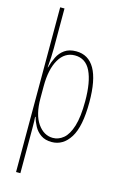

<svg xmlns="http://www.w3.org/2000/svg" viewBox="-146 -822 714 1117"><g transform="rotate(15 211.5 -264.0)"><path d="M378 -270Q378 -124 336 -57Q294 10 225 10Q186 10 160 -8Q134 -26 119.5 -53Q105 -80 98 -107H95Q96 -98 96.5 -79.5Q97 -61 97 -37V232H71V-760H97V-520Q97 -496 95.5 -465Q94 -434 91 -404H93Q102 -438 117 -468.5Q132 -499 159 -518Q186 -537 228 -537Q302 -537 340 -471Q378 -405 378 -270ZM353 -270Q353 -386 322.5 -449Q292 -512 227 -512Q166 -512 131.5 -453Q97 -394 97 -292V-219Q97 -121 134 -68Q171 -15 226 -15Q260 -15 289 -39Q318 -63 335.5 -119Q353 -175 353 -270Z"/></g></svg>

Font: Noto Sans Lao Looped ExtraCondensed Thin
Style: Regular
Weight: 100
Width: 2
Designer: Mark Frömberg, Ben Mitchell
Foundry: The Fontpad Ltd
Version: Version 1.002; ttfautohint (v1.8.4.7-5d5b)